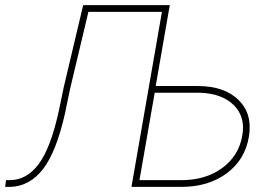

<svg xmlns="http://www.w3.org/2000/svg" viewBox="-45 -731 1078 751"><path d="M564 -394.5H728Q832.5 -394.5 887.9 -340.1Q943.4 -285.6 928.7 -197.3Q914.1 -106.9 842.3 -53.5Q770.5 0 664.6 0H469.2L588.4 -684.6H300.8L229 -382.8L209.5 -288.6Q175.3 -136.2 123 -69.3Q70.8 -2.4 -4.4 0H-24.9L-21.5 -26.4H-6.8Q59.1 -26.4 106.2 -89.1Q153.3 -151.9 185.1 -297.4L204.6 -391.1L280.3 -710.9H619.1ZM560.1 -368.2 500.5 -26.4H665Q758.3 -26.4 823 -73Q887.7 -119.6 902.3 -198.2Q916.5 -272.5 870.1 -319.1Q823.7 -365.7 736.3 -368.2Z"/></svg>

Font: Roboto Thin
Style: Italic
Weight: 250
Italic angle: -12°
Designer: Google
Version: Version 2.134; 2016